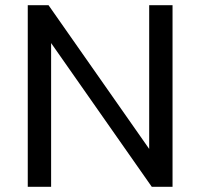

<svg xmlns="http://www.w3.org/2000/svg" viewBox="-20 -720 772 740"><path d="M87 -700H167L555 -146V-700H645V0H565L177 -554V0H87Z"/></svg>

Font: Moderustic
Style: Regular
Weight: 400
Designer: Tural Alisoy
Foundry: TAFT Foundry
Version: Version 2.120